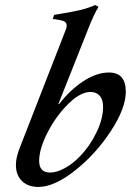

<svg xmlns="http://www.w3.org/2000/svg" viewBox="-20 -732 518 760"><path d="M43 -79Q43 -110 59 -149L241 -616Q244 -625 244 -631Q244 -648 220 -652L189 -657L194 -673L217 -677Q267 -685 296.5 -692Q326 -699 357 -712L370 -705Q351 -674 328 -615L211 -320H214Q258 -377 310.5 -411Q363 -445 411 -445Q478 -445 478 -369Q478 -304 419 -213.5Q360 -123 277.5 -57.5Q195 8 132 8Q91 8 67 -15.5Q43 -39 43 -79ZM297 -114Q336 -154 362 -208Q388 -262 388 -309Q388 -337 375 -352.5Q362 -368 338 -368Q298 -368 250 -320.5Q202 -273 168.5 -208Q135 -143 135 -95Q135 -49 179 -49Q204 -49 236.5 -66.5Q269 -84 297 -114Z"/></svg>

Font: Ibarra Real Nova
Style: Italic
Weight: 400
Italic angle: -22°
Designer: Jose Maria Ribagorda & Octavio Pardo
Foundry: Octavio Pardo
Version: Version 1.014